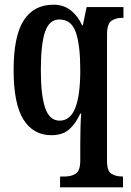

<svg xmlns="http://www.w3.org/2000/svg" viewBox="-20 -566 557 818"><path d="M236 232V186H257Q283 186 302.5 174Q322 162 322 117V42Q322 11 323 -25.5Q324 -62 326 -82H322Q303 -40 275 -15Q247 10 199 10Q122 10 80 -56.5Q38 -123 38 -268Q38 -412 81 -479Q124 -546 208 -546Q251 -546 281.5 -522Q312 -498 330 -458H333L349 -536H506V-490H500Q474 -490 455 -477.5Q436 -465 436 -418V120Q436 163 455 174.5Q474 186 501 186H504V232ZM234 -52Q279 -52 300.5 -105.5Q322 -159 322 -267Q322 -374 303 -428.5Q284 -483 233 -483Q190 -483 172 -430.5Q154 -378 154 -267Q154 -160 172.5 -106Q191 -52 234 -52Z"/></svg>

Font: Noto Serif Myanmar ExtraCondensed SemiBold
Style: Regular
Weight: 600
Width: 2
Designer: Ben Mitchell and the Monotype Design Team
Foundry: Monotype Imaging Inc.
Version: Version 2.106; ttfautohint (v1.8.4.7-5d5b)